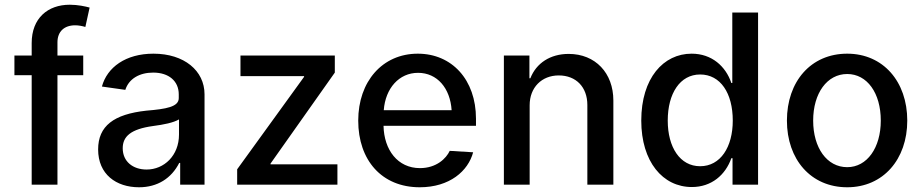

<svg xmlns="http://www.w3.org/2000/svg" viewBox="-20 -781 3903 812"><path d="M114 -599V-546H41V-463H114V0H223V-463H332V-546H223V-602C223 -647 251 -674 298 -674C312 -674 328 -671 341 -667L359 -749C341 -754 309 -761 275 -761C182 -761 114 -704 114 -599Z M568 11C646 11 705 -27 738 -92H742V0H845V-382C845 -482 759 -554 629 -554C511 -554 433 -496 411 -415L510 -401C525 -448 570 -474 628 -474C694 -474 736 -438 736 -382V-366C736 -329 683 -320 599 -313C461 -298 395 -248 395 -149C395 -44 471 11 568 11ZM499 -154C499 -204 533 -235 627 -248C673 -254 713 -262 737 -276V-212C737 -123 674 -64 600 -64C542 -64 499 -98 499 -154Z M983 0H1407V-86H1124V-89L1396 -474V-546H997V-459H1266V-456L983 -65Z M1755 11C1882 11 1960 -58 1981 -137L1882 -143C1867 -111 1826 -70 1756 -70C1662 -70 1604 -147 1602 -249H1993V-279C1993 -444 1891 -554 1747 -554C1597 -554 1495 -436 1495 -271C1495 -103 1595 11 1755 11ZM1603 -315C1610 -408 1668 -473 1748 -473C1829 -473 1884 -408 1890 -315Z M2220 -336C2220 -411 2271 -462 2343 -462C2417 -462 2464 -412 2464 -337V0H2574V-356C2574 -472 2498 -553 2385 -553C2307 -553 2248 -514 2223 -450H2219V-546H2111V0H2220Z M2906 10C2989 10 3048 -41 3073 -112H3078V0H3186V-728H3077V-430H3073C3049 -501 2990 -554 2905 -554C2786 -554 2692 -451 2692 -271C2692 -97 2783 10 2906 10ZM2804 -271C2804 -386 2856 -466 2941 -466C3027 -466 3079 -387 3079 -271C3079 -159 3027 -78 2941 -78C2856 -78 2804 -158 2804 -271Z M3563 11C3715 11 3817 -107 3817 -271C3817 -436 3715 -554 3563 -554C3409 -554 3308 -436 3308 -271C3308 -107 3409 11 3563 11ZM3419 -271C3419 -387 3478 -468 3563 -468C3647 -468 3705 -388 3705 -271C3705 -156 3647 -74 3563 -74C3477 -74 3419 -156 3419 -271Z"/></svg>

Font: Wafeq Medium
Style: Regular
Weight: 500
Designer: Rasmus Andersson & Azza Alameddine
Foundry: Google & TypeTogether
Version: Version 3.000;January 28, 2025;FontCreator 15.0.0.3014 64-bi